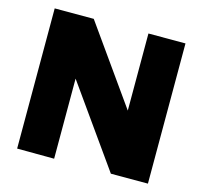

<svg xmlns="http://www.w3.org/2000/svg" viewBox="-102 -813 977 926"><g transform="rotate(15 386.5 -349.5)"><path d="M528 0 103 -599 255 -700 677 -105ZM60 0V-700H255L245 -529V1ZM528 0V-700H713V0Z"/></g></svg>

Font: Figtree Light Black
Style: Regular
Weight: 900
Version: Version 2.000